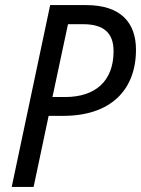

<svg xmlns="http://www.w3.org/2000/svg" viewBox="-20 -734 554 754"><path d="M26 0H112L171 -279H228C413 -279 514 -379 514 -539C514 -644 455 -714 319 -714H177ZM236 -353H186L247 -639H306C386 -639 426 -606 426 -533C426 -416 355 -353 236 -353Z"/></svg>

Font: Noto Sans SemiCondensed
Style: Italic
Weight: 400
Width: 4
Italic angle: -12°
Designer: Monotype Design Team
Foundry: Monotype Imaging Inc.
Version: Version 2.013